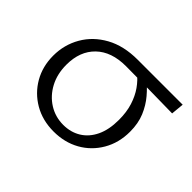

<svg xmlns="http://www.w3.org/2000/svg" viewBox="-99 -569 733 733"><g transform="rotate(45 267.5 -202.5)"><path d="M249 8Q189 8 142.5 -19Q96 -46 69.5 -92Q43 -138 43 -196Q43 -255 71.5 -304.5Q100 -354 153.5 -383.5Q207 -413 282 -413H525L520 -361Q456 -362 392 -363Q328 -364 268 -364Q190 -364 146.5 -322Q103 -280 103 -207Q103 -157 123.5 -118.5Q144 -80 179 -58Q214 -36 257 -36Q297 -36 328 -55Q359 -74 376.5 -110.5Q394 -147 394 -200Q394 -242 383.5 -275Q373 -308 355.5 -333Q338 -358 315 -376L359 -383Q382 -365 404.5 -338.5Q427 -312 441.5 -277.5Q456 -243 456 -198Q456 -138 428.5 -91Q401 -44 354.5 -18Q308 8 249 8Z"/></g></svg>

Font: Ysabeau Office Light
Style: Regular
Weight: 300
Designer: Christian Thalmann (Catharsis Fonts)
Version: Version 2.001;gftools[0.9.30]; featfreeze: tnum,lnum,ss02